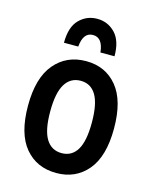

<svg xmlns="http://www.w3.org/2000/svg" viewBox="-112 -808 716 895"><g transform="rotate(15 245.5 -361.0)"><path d="M38 -259Q38 -393 95.5 -461Q153 -529 247 -529Q341 -529 397 -461Q453 -393 453 -259Q453 -124 396 -56.5Q339 11 246 11Q151 11 94.5 -56.5Q38 -124 38 -259ZM145 -259Q145 -169 171 -127Q197 -85 246 -85Q295 -85 320.5 -127Q346 -169 346 -259Q346 -349 320.5 -391.5Q295 -434 246 -434Q197 -434 171 -391.5Q145 -349 145 -259ZM368 -585H300Q293 -655 246 -655Q199 -655 193 -585H124Q124 -661 159.5 -697Q195 -733 246 -733Q297 -733 332.5 -696.5Q368 -660 368 -585Z"/></g></svg>

Font: Radio Canada Condensed Medium
Style: Regular
Weight: 500
Width: 3
Designer: Charles Daoud, Etienne Aubert Bonn, Alexandre Saumier Demers, Jacques Le Bailly
Foundry: Radio-Canada
Version: Version 2.104; ttfautohint (v1.8.4.7-5d5b);gftools[0.9.28.de